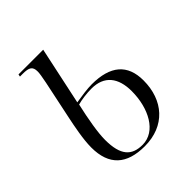

<svg xmlns="http://www.w3.org/2000/svg" viewBox="-158 -637 748 748"><g transform="rotate(-45 216.0 -263.0)"><path d="M212 10C324 10 390 -66 390 -175C390 -263 339 -307 236 -307C212 -307 178 -302 147 -297L198 -536H62L60 -526H75C110 -526 123 -519 123 -491C123 -480 120 -464 115 -438L81 -276C74 -242 61 -180 61 -134C61 -36 113 10 212 10ZM210 0C151 0 120 -31 120 -117C120 -157 131 -220 146 -286C167 -292 198 -296 224 -296C294 -296 328 -252 328 -178C328 -84 284 0 210 0Z"/></g></svg>

Font: Noto Serif Display Condensed Light
Style: Italic
Weight: 300
Width: 3
Italic angle: -12°
Designer: Monotype Design Team
Foundry: Monotype Imaging Inc.
Version: Version 2.009